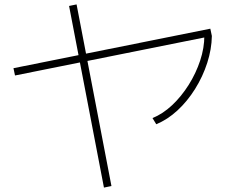

<svg xmlns="http://www.w3.org/2000/svg" viewBox="-20 -795 1040 870"><path d="M48 -453 41 -486 933 -665 940 -632ZM451 55 293 -768 327 -775 485 48ZM671 -260Q718 -279 760 -318.5Q802 -358 835 -410.5Q868 -463 887 -520.5Q906 -578 906 -634L940 -632Q939 -572 919 -510Q899 -448 864 -392Q829 -336 784 -294.5Q739 -253 688 -232Z"/></svg>

Font: M PLUS 1 Thin ExtraLight
Style: Regular
Weight: 250
Version: Version 1.001